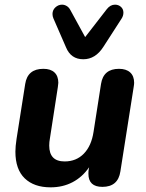

<svg xmlns="http://www.w3.org/2000/svg" viewBox="-20 -793 626 823"><path d="M46 -143Q46 -165 51 -198L88 -433Q98 -498 166 -498Q197 -498 213.5 -482.5Q230 -467 230 -438Q229 -429 228 -420L194 -200Q191 -184 191 -169Q191 -101 257 -101Q307 -101 339.5 -134.5Q372 -168 381 -228L413 -433Q423 -498 490 -498Q521 -498 538 -482.5Q555 -467 555 -438Q555 -432 553 -420L496 -58Q486 8 419 8Q359 8 359 -48Q359 -59 360 -65L362 -76Q333 -34 291 -12Q249 10 197 10Q126 10 86 -28.5Q46 -67 46 -143ZM263 -590 209 -714Q205 -723 205 -733Q205 -750 217.5 -761.5Q230 -773 246 -773Q256 -773 265.5 -767.5Q275 -762 281 -751L345 -634L438 -754Q453 -773 473 -773Q488 -773 498.5 -763.5Q509 -754 509 -739Q509 -725 501 -713L423 -592Q389 -539 337 -539Q284 -539 263 -590Z"/></svg>

Font: SN Pro Bold
Style: Bold Italic
Weight: 700
Italic angle: -9°
Designer: Tobias Whetton
Foundry: Supernotes
Version: Version 1.003